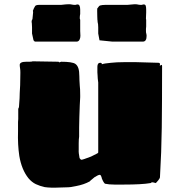

<svg xmlns="http://www.w3.org/2000/svg" viewBox="-20 -869 840 905"><path d="M191 13Q168 8 149 -1Q130 -10 114 -29Q82 -69 71 -134Q63 -187 65 -250V-294Q65 -303 66 -308V-328V-346V-356L69 -363Q69 -364 69.5 -366Q70 -368 70 -373Q73 -409 73 -431L75 -468Q76 -493 76 -526Q76 -539 75 -544Q73 -556 73 -563Q73 -578 104 -578H118Q130 -578 134 -580L256 -578Q256 -578 257.5 -576.5Q259 -575 260 -575L268 -578Q320 -578 335 -568Q345 -561 349.5 -547Q354 -533 354 -509Q354 -493 356 -465Q358 -451 358 -421V-411Q356 -382 354 -316L353 -268V-225Q351 -213 351 -193V-178V-163Q350 -149 355 -124Q360 -116 364 -116Q370 -116 409 -131L433 -143Q443 -147 443 -151V-480Q440 -501 440 -513Q439 -518 439 -528V-543V-553Q439 -565 444 -570Q446 -573 454 -573Q456 -573 458 -571.5Q460 -570 460 -568V-566Q470 -570 503 -573Q530 -576 563 -576H588H604H623L728 -573Q730 -573 731.5 -572Q733 -571 733 -570Q734 -570 734 -569Q734 -568 734 -568V-563Q733 -563 733 -560L738 -561Q739 -563 741 -563Q744 -563 744 -558Q744 -383 742.5 -267.5Q741 -152 734 -34Q734 -29 726 -19Q722 -14 719 -11Q718 -9 716 -8Q714 -7 713 -6Q712 -7 706 -8.5Q700 -10 696 -10L693 -8Q691 -6 689 -6Q649 1 563 1H519Q494 1 475 -3Q468 -8 460 -28Q459 -35 456 -40Q454 -45 451 -45Q443 -45 426 -34Q424 -32 420.5 -29.5Q417 -27 414 -24Q406 -18 403 -14Q376 1 339 8Q314 14 293 14Q270 14 259 15Q219 17 191 13ZM138 -679 131 -711V-740L130 -760L129 -766Q129 -774 133 -779L136 -810V-813L135 -818Q139 -830 146 -841Q151 -846 164 -846H268Q293 -849 303 -849Q313 -849 316 -848Q319 -848 322 -847Q325 -846 329 -846H336Q338 -846 339.5 -847Q341 -848 343 -848H346Q358 -848 358 -823V-803Q356 -795 356 -783Q356 -782 356.5 -780Q357 -778 358 -776V-766V-754V-744V-723Q359 -715 359 -700Q359 -690 355 -682Q351 -674 343 -673H144ZM449 -679 443 -711V-740Q443 -756 440 -766V-771Q439 -773 439 -779Q439 -783 438.5 -792.5Q438 -802 438 -820Q438 -821 438.5 -822Q439 -823 438 -824V-828Q440 -830 443.5 -835.5Q447 -841 451 -843Q462 -846 476 -846H580Q607 -849 614 -849Q624 -849 628 -848Q630 -848 633 -847Q636 -846 641 -846H648Q650 -846 651.5 -847Q653 -848 655 -848H658Q665 -848 667 -841.5Q669 -835 669 -823V-810L668 -783Q668 -782 668 -780Q668 -778 669 -776V-766V-754V-744L668 -733V-723Q668 -715 669 -713Q671 -705 671 -700Q671 -674 655 -673H508Z"/></svg>

Font: Sigmar One
Style: Regular
Weight: 400
Designer: Vernon Adams
Foundry: Vernon Adams
Version: Version 2.000